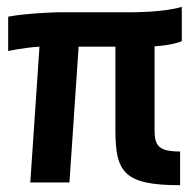

<svg xmlns="http://www.w3.org/2000/svg" viewBox="-20 -536 570 564"><path d="M319 -154C319 -30 344 8 509 8V-91C447 -91 434 -107 434 -154V-400C488 -403 514 -415 514 -415V-516C465 -500 370 -500 370 -500H154C154 -500 61 -498 4 -487V-386C4 -386 49 -396 96 -399L69 0H184L211 -399H319Z"/></svg>

Font: TitilliumText22L
Style: 800 wt
Weight: 800
Designer: Campivisivi
Foundry: Campivisivi
Version: 1.000